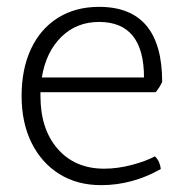

<svg xmlns="http://www.w3.org/2000/svg" viewBox="-20 -530 538 560"><path d="M434 -261H98V-250Q98 -153 148.5 -95.5Q199 -38 284 -38Q323 -38 364.5 -49Q406 -60 432 -74Q440 -66 444 -56.5Q448 -47 449 -37Q366 10 275 10Q205 10 153 -22.5Q101 -55 72 -113.5Q43 -172 43 -250Q43 -329 70.5 -387.5Q98 -446 149 -478Q200 -510 269 -510Q453 -510 453 -291Q445 -274 434 -261ZM102 -304H400Q400 -466 269 -466Q203 -466 158.5 -422Q114 -378 102 -304Z"/></svg>

Font: Scope One
Style: Regular
Weight: 400
Designer: Dalton Maag Ltd
Foundry: Dalton Maag Ltd
Version: Version 1.002; ttfautohint (v1.4.1) -l 11 -r 50 -G 50 -x 14 